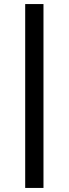

<svg xmlns="http://www.w3.org/2000/svg" viewBox="-20 -720 338 945"><path d="M104 205V-700H194V205Z"/></svg>

Font: Red Hat Display SemiBold
Style: Regular
Weight: 600
Designer: Pentagram, MCKL
Foundry: Pentagram, MCKL
Version: Version 1.023